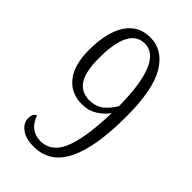

<svg xmlns="http://www.w3.org/2000/svg" viewBox="-225 -798 884 884"><g transform="rotate(45 217.0 -356.0)"><path d="M68 -63Q68 -93 88 -101Q114 -28 183 -28Q253 -28 286 -105.5Q319 -183 324 -352Q307 -326 274 -304.5Q241 -283 197 -283Q126 -283 85 -334.5Q44 -386 44 -484Q44 -597 85 -660.5Q126 -724 203 -724Q286 -724 334.5 -643Q383 -562 383 -388Q383 -187 333 -87.5Q283 12 179 12Q126 12 97 -10.5Q68 -33 68 -63ZM325 -398Q322 -686 205 -686Q103 -686 103 -488Q103 -403 128.5 -362Q154 -321 209 -320Q254 -321 280.5 -344Q307 -367 325 -398Z"/></g></svg>

Font: Noto Serif CondLight
Style: Regular
Weight: 300
Width: 3
Designer: Monotype Design Team
Foundry: Monotype Imaging Inc.
Version: Version 1.001